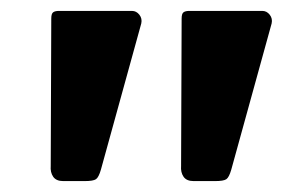

<svg xmlns="http://www.w3.org/2000/svg" viewBox="-20 -762 530 352"><path d="M404 -451Q400 -437 395 -433.5Q390 -430 374 -430H335Q322 -430 316.5 -438Q311 -446 312 -458L313 -728Q313 -737 316.5 -739.5Q320 -742 327 -742H461Q469 -742 474.5 -735Q480 -728 478 -719ZM165 -451Q161 -437 156 -433.5Q151 -430 135 -430H96Q83 -430 77.5 -438Q72 -446 73 -458L74 -728Q74 -737 77.5 -739.5Q81 -742 88 -742H222Q230 -742 235.5 -735Q241 -728 239 -719Z"/></svg>

Font: Libre Franklin Thin ExtraBold
Style: Italic
Weight: 800
Italic angle: -8°
Version: Version 2.000